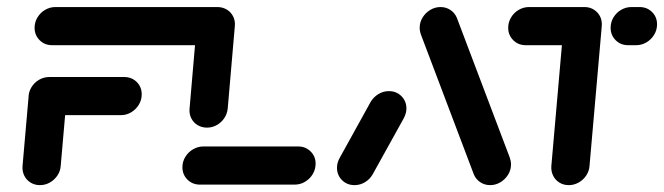

<svg xmlns="http://www.w3.org/2000/svg" viewBox="-20 -539 1933 559"><path d="M174.8 -263 156.7 -55.6Q155.6 -40.4 146.9 -27.6Q138.1 -14.8 124.8 -7.4Q111.5 0 96.3 0Q81.1 0 69.1 -7.4Q57 -14.8 50.7 -27.6Q44.4 -40.4 45.6 -55.6L63.7 -263ZM392.6 -264.4Q392.6 -248.1 384.3 -234.3Q375.9 -220.4 361.9 -212Q347.8 -203.7 331.9 -203.7H114.1Q92.2 -203.7 77.6 -218.3Q63 -233 63 -254.4Q63 -270.7 71.3 -284.6Q79.6 -298.5 93.7 -306.7Q107.8 -314.8 123.7 -314.8H341.5Q363.3 -314.8 378 -300.4Q392.6 -285.9 392.6 -264.4ZM898.9 -62.6Q898.9 -46.3 890.6 -32.2Q882.2 -18.1 868.1 -9.8Q854.1 -1.5 838.1 -1.5H562.2Q540.4 -1.5 525.7 -16.1Q511.1 -30.7 511.1 -52.2Q511.1 -68.5 519.6 -82.4Q528.1 -96.3 542.2 -104.4Q556.3 -112.6 572.2 -112.6H848.1Q869.6 -112.6 884.3 -98.1Q898.9 -83.7 898.9 -62.6ZM80.7 -458.1Q80.7 -474.4 89.1 -488.3Q97.4 -502.2 111.5 -510.4Q125.6 -518.5 141.5 -518.5H613L603.3 -407.4H131.9Q110 -407.4 95.4 -422Q80.7 -436.7 80.7 -458.1ZM582.6 -167.4Q567.4 -167.4 555.2 -174.8Q543 -182.2 536.7 -195Q530.4 -207.8 531.9 -223L552.6 -463Q554.1 -478.1 562.6 -490.9Q571.1 -503.7 584.4 -511.1Q597.8 -518.5 613 -518.5Q628.1 -518.5 640.4 -511.1Q652.6 -503.7 658.9 -490.9Q665.2 -478.1 663.7 -463L643 -223Q641.5 -207.8 633 -195Q624.4 -182.2 611.1 -174.8Q597.8 -167.4 582.6 -167.4Z M1012.2 0Q990.4 0 975.7 -14.6Q961.1 -29.3 961.1 -50.7Q961.1 -65.9 969.6 -80.4L1059.3 -242.6Q1067.8 -256.7 1081.9 -265.2Q1095.9 -273.7 1112.2 -273.7Q1134.1 -273.7 1148.7 -259.1Q1163.3 -244.4 1163.3 -223Q1163.3 -208.9 1154.8 -193.3L1064.8 -31.1Q1056.7 -17 1042.6 -8.5Q1028.5 0 1012.2 0ZM1467.8 -60Q1467.8 -44.1 1459.3 -30.4Q1450.7 -16.7 1436.9 -8.3Q1423 0 1407 0Q1391.1 0 1378.3 -8.5Q1365.6 -17 1359.6 -31.1L1205.6 -438.1Q1201.9 -448.5 1201.9 -458.5Q1201.9 -474.4 1210.4 -488.1Q1218.9 -501.9 1232.8 -510.2Q1246.7 -518.5 1262.6 -518.5Q1278.5 -518.5 1291.3 -510Q1304.1 -501.5 1310 -487.4L1464.1 -80.4Q1467.8 -70 1467.8 -60Z M1731.9 -461.5 1696.3 -55.6Q1695.2 -40.4 1686.5 -27.6Q1677.8 -14.8 1664.4 -7.4Q1651.1 0 1635.9 0Q1620.7 0 1608.7 -7.4Q1596.7 -14.8 1590.4 -27.6Q1584.1 -40.4 1585.2 -55.6L1620.7 -461.5ZM1459.6 -458.1Q1459.6 -474.4 1468 -488.3Q1476.3 -502.2 1490.4 -510.4Q1504.4 -518.5 1520.4 -518.5H1681.1Q1703 -518.5 1717.6 -504.1Q1732.2 -489.6 1732.2 -468.1Q1732.2 -451.9 1723.9 -438Q1715.6 -424.1 1701.5 -415.7Q1687.4 -407.4 1671.5 -407.4H1510.7Q1488.9 -407.4 1474.3 -422Q1459.6 -436.7 1459.6 -458.1ZM1757.8 -458.1Q1757.8 -474.4 1766.1 -488.3Q1774.4 -502.2 1788.5 -510.4Q1802.6 -518.5 1818.5 -518.5H1841.9Q1863.7 -518.5 1878.3 -504.1Q1893 -489.6 1893 -468.1Q1893 -451.9 1884.6 -438Q1876.3 -424.1 1862.2 -415.7Q1848.1 -407.4 1832.2 -407.4H1808.9Q1787 -407.4 1772.4 -422Q1757.8 -436.7 1757.8 -458.1Z"/></svg>

Font: 26F Galaxy Sans Black
Style: Italic
Weight: 900
Italic angle: -5°
Designer: C₂₉H₂₅N₃O₅
Version: Version 1.200